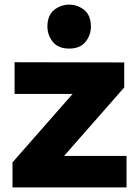

<svg xmlns="http://www.w3.org/2000/svg" viewBox="-20 -810 595 830"><path d="M527 0H34V-108L294 -404H43V-541L517 -540V-432L257 -136H527ZM279 -600Q232 -600 208.5 -629Q185 -658 185 -695Q185 -743 213.5 -766.5Q242 -790 279 -790Q316 -790 344.5 -766.5Q373 -743 373 -695Q373 -658 349.5 -629Q326 -600 279 -600Z"/></svg>

Font: Argentum Novus
Style: Bold
Weight: 700
Designer: Julieta Ulanovsky (font) & Cristiano Sobral (main changes)
Foundry: Julieta Ulanovsky (font) & Cristiano Sobral (main changes)
Version: Version 3.00;November 27, 2020;FontCreator 13.0.0.2655 64-bi